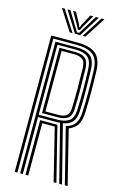

<svg xmlns="http://www.w3.org/2000/svg" viewBox="-143 -1027 690 1088"><g transform="rotate(15 202.0 -483.5)"><path d="M60.8 0V-800H215.2Q288.5 -800 323 -770.9Q357.5 -741.8 360 -670.8Q362 -607.8 362.1 -547.8Q362.2 -487.8 360 -429Q358.2 -382.2 342.5 -356.4Q326.8 -330.5 292.5 -317.2L371.2 0H354.8L273 -326Q309.8 -335.2 326.1 -359.4Q342.5 -383.5 344.2 -429.5Q346.5 -489.5 346.5 -548.4Q346.5 -607.2 344.2 -670.2Q341.8 -738.2 308.8 -762.2Q275.8 -786.2 215.2 -786.2H76.5V0ZM92.5 0V-772.5H215.2Q269.5 -772.5 297.9 -750.6Q326.2 -728.8 328.2 -670Q330 -611.8 330.5 -551.2Q331 -490.8 328.2 -430.5Q326.5 -386.5 308.9 -364.9Q291.2 -343.2 253 -336.8L338.2 0H321.8L237 -335Q227 -334.2 214.5 -334.2H108.2V0ZM108.2 -348.2H214.5Q261.5 -348.2 286 -365.8Q310.5 -383.2 312.5 -430.8Q315 -492.2 315 -550.1Q315 -608 312.5 -669Q310.2 -721 285.8 -739.9Q261.2 -758.8 215.2 -758.8H108.2ZM124 -362V-745H215.2Q256.8 -745 276.1 -727.6Q295.5 -710.2 296.8 -668.5Q298.2 -606 298.5 -546.9Q298.8 -487.8 296.8 -431Q295 -391.2 274.5 -376.6Q254 -362 214.5 -362ZM140 -375.8H214.5Q246.8 -375.8 263.1 -387.9Q279.5 -400 280.8 -432Q282.8 -489 282.5 -548.5Q282.2 -608 280.8 -668.2Q279.8 -705.2 262.8 -718.2Q245.8 -731.2 215.2 -731.2H140ZM124 0V-320.5H202Q208 -320.5 213.8 -320.6Q219.5 -320.8 225.2 -320.8L305.2 0H289L213.2 -307Q209.8 -306.8 202.5 -306.8H140V0ZM78.5 -966.8H95.2L173.5 -844.2H157ZM111.2 -966.8H128.5L181.8 -879.5L197.2 -855.2H209.2L224.5 -879.5L277.8 -966.8H295L218.2 -844.2H188ZM144 -966.8H161.2L197.2 -900.2L200.5 -887.5H206L209 -900.2L245.5 -966.8H262.8L219.2 -891.5L209.2 -871.2H197.2L187.2 -891.5ZM311 -966.8H328L249.2 -844.2H232.8Z"/></g></svg>

Font: Big Shoulders Inline Text
Style: Regular
Weight: 400
Designer: Patric King
Foundry: XO Type Co
Version: Version 1.000